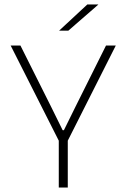

<svg xmlns="http://www.w3.org/2000/svg" viewBox="-20 -844 569 864"><path d="M282.5 -206H247L28 -639H72L209 -365.5L262 -258H267.5L320.5 -365.5L457 -639H501ZM285 0H244.5V-247H285ZM246.5 -706.5 373 -824H422V-823L287.5 -706H246.5Z"/></svg>

Font: Anek Kannada ExtraLight
Style: Regular
Weight: 250
Version: Version 1.003